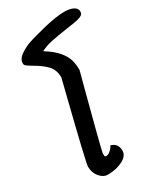

<svg xmlns="http://www.w3.org/2000/svg" viewBox="-230 -1001 934 1103"><g transform="rotate(-30 237.5 -450.0)"><path d="M85 -738Q60 -753 49.5 -761Q39 -769 39 -779Q39 -805 61.5 -823.5Q84 -842 120 -858Q153 -872 246 -895Q339 -918 394 -918Q431 -918 453 -906Q475 -894 475 -874Q475 -859 466 -852Q457 -845 438 -840Q416 -834 362 -827Q293 -817 250.5 -808Q208 -799 176 -782Q231 -748 259 -714Q287 -680 295 -650Q303 -620 303 -585L276 -483Q192 -165 181 -113Q179 -105 179 -94Q179 -84 182 -81.5Q185 -79 189 -79Q202 -79 217 -92Q232 -105 240 -121Q267 -112 276 -96Q285 -80 285 -60Q285 -25 242 -3.5Q199 18 144 18Q114 18 90.5 -10.5Q67 -39 67 -79Q67 -103 171 -519L191 -599Q191 -650 162 -680.5Q133 -711 85 -738Z"/></g></svg>

Font: Sriracha
Style: Regular
Weight: 400
Designer: Suppakit Chalermlarp
Version: Version 1.002g